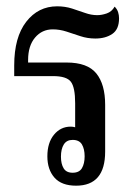

<svg xmlns="http://www.w3.org/2000/svg" viewBox="-20 -578 433 608"><path d="M221 10Q175 10 152.5 -15.5Q130 -41 130 -83Q130 -126 151 -151.5Q172 -177 204 -177Q211 -177 218 -175V-251Q218 -301 204.5 -319Q191 -337 148 -337H25V-371Q25 -460 63 -509Q101 -558 161 -558Q186 -558 208 -551Q230 -544 249.5 -537Q269 -530 288 -530Q302 -530 318 -535.5Q334 -541 343 -557Q351 -549 354 -539.5Q357 -530 357 -520Q357 -485 335.5 -470.5Q314 -456 282 -456Q257 -456 234.5 -463.5Q212 -471 190.5 -478Q169 -485 147 -485Q113 -485 91 -459Q69 -433 69 -388V-380H191Q257 -380 285 -345.5Q313 -311 313 -246V-98Q313 10 221 10ZM210 -31Q231 -31 239.5 -45.5Q248 -60 248 -83Q248 -106 239.5 -120.5Q231 -135 210 -135Q191 -135 182 -120.5Q173 -106 173 -82Q173 -59 181.5 -45Q190 -31 210 -31Z"/></svg>

Font: Noto Serif Thai ExtraCondensed Medium
Style: Regular
Weight: 500
Width: 2
Designer: Monotype Design Team
Foundry: Monotype Imaging Inc.
Version: Version 2.002; ttfautohint (v1.8.4.7-5d5b)